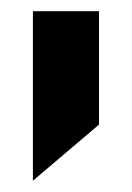

<svg xmlns="http://www.w3.org/2000/svg" viewBox="-20 -157 233 339"><path d="M38.1 -137.2H154.8V63L38.1 162.1Z"/></svg>

Font: D-DIN Exp
Style: DINExp-Bold
Weight: 700
Width: 7
Designer: Charles Nix
Foundry: Datto Inc.
Version: Version 1.00